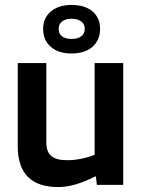

<svg xmlns="http://www.w3.org/2000/svg" viewBox="-20 -750 575 779"><path d="M217 9Q134 9 93 -32.5Q52 -74 52 -157V-494H168V-172Q168 -134 188 -117Q208 -100 253 -100Q281 -100 310 -106Q339 -112 364 -122V-494H480V0H373L369 -34H366Q325 -13 287.5 -2Q250 9 217 9ZM386 -633Q386 -587 355 -560Q324 -533 270 -533Q217 -533 186 -560Q155 -587 155 -633Q155 -677 186.5 -703.5Q218 -730 270 -730Q324 -730 355 -704Q386 -678 386 -633ZM218 -633Q218 -613 231.5 -602.5Q245 -592 270 -592Q296 -592 310 -603Q324 -614 324 -633Q324 -652 309.5 -663Q295 -674 270 -674Q246 -674 232 -663Q218 -652 218 -633Z"/></svg>

Font: Blinker SemiBold
Style: Regular
Weight: 600
Designer: Juergen Huber
Foundry: supertype
Version: Version 1.015;PS 1.15;hotconv 1.0.88;makeotf.lib2.5.647800